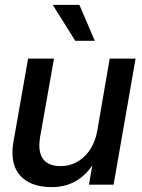

<svg xmlns="http://www.w3.org/2000/svg" viewBox="-20 -756 580 786"><path d="M192 10Q116 10 73.5 -26.5Q31 -63 31 -131Q31 -155 35 -175L95 -516H201L144 -194Q141 -174 141 -159Q143 -76 228 -76Q284 -76 325.5 -115.5Q367 -155 379 -225L429 -516H535L445 0H344L358 -79Q297 10 192 10ZM368 -589H288L196 -736H305Z"/></svg>

Font: Creato Display Medium
Style: Italic
Weight: 500
Italic angle: -10°
Version: Version 1.000